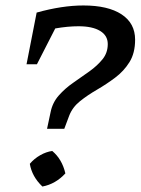

<svg xmlns="http://www.w3.org/2000/svg" viewBox="-20 -679 514 702"><path d="M285 -659Q375 -659 424.5 -626.5Q474 -594 474 -534Q474 -485 453.5 -452Q433 -419 401 -395Q369 -371 334.5 -351Q300 -331 272.5 -309Q245 -287 233 -256L215 -208H152L165 -269Q172 -304 195 -330Q218 -356 248.5 -377Q279 -398 307.5 -418.5Q336 -439 355 -462.5Q374 -486 374 -518Q374 -549 346 -566Q318 -583 267 -583Q228 -583 182 -575L115 -444H77L114 -633Q207 -659 285 -659ZM171 -127Q207 -97 219 -45Q183 -6 135 3Q97 -33 89 -80Q105 -99 127 -111.5Q149 -124 171 -127Z"/></svg>

Font: Piazzolla SC Medium
Style: Italic
Weight: 500
Italic angle: -11.3°
Designer: Juan Pablo del Peral
Foundry: Huerta Tipografica
Version: Version 1.330